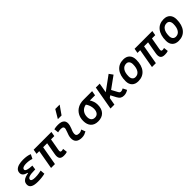

<svg xmlns="http://www.w3.org/2000/svg" viewBox="374 -2363 3941 3941"><g transform="rotate(-45 2344.0 -392.5)"><path d="M258.3 9.8Q53.7 9.8 53.7 -106Q53.7 -158.7 81.5 -190.7Q109.4 -222.7 156.7 -239Q204.1 -255.4 262.7 -259.8L410.6 -305.7L396.5 -208H371.1Q320.8 -208 283.4 -203.6Q246.1 -199.2 221.2 -190.4Q196.3 -181.6 183.8 -168.2Q171.4 -154.8 171.4 -137.2Q171.4 -90.8 279.8 -90.8Q341.3 -90.8 383.5 -98.4Q425.8 -106 459 -112.8L466.8 -13.7Q425.3 -2.9 372.8 3.4Q320.3 9.8 258.3 9.8ZM227.1 -211.9 237.3 -269Q116.7 -299.3 116.7 -380.9Q116.7 -436 150.4 -468Q184.1 -500 239.7 -513.7Q295.4 -527.3 360.8 -527.3Q479 -527.3 554.2 -494.1L508.8 -401.4Q439.5 -426.8 354 -426.8Q320.3 -426.8 292.2 -421.1Q264.2 -415.5 247.3 -402.3Q230.5 -389.2 230.5 -366.7Q230.5 -339.8 275.1 -324.5Q319.8 -309.1 410.6 -305.7L396.5 -208Z M1014.2 9.8Q940.9 9.8 914.3 -28.3Q887.7 -66.4 902.3 -148.9L967.3 -517.6H1080.1L1016.1 -155.3Q1010.3 -122.6 1017.1 -107.7Q1023.9 -92.8 1049.3 -92.8Q1060.1 -92.8 1071.8 -95.2Q1083.5 -97.7 1099.1 -102.1L1110.4 -4.4Q1085 3.4 1064.9 6.6Q1044.9 9.8 1014.2 9.8ZM642.1 -415.5 659.7 -517.6H1175.3L1157.7 -415.5ZM647.5 0 738.8 -517.6H851.6L760.3 0Z M1643.6 -119.6 1677.2 -31.2Q1647.5 -14.2 1614.3 -2.2Q1581.1 9.8 1538.1 9.8Q1448.2 9.8 1404.5 -31.7Q1360.8 -73.2 1365.7 -153.3Q1368.2 -189.5 1379.2 -223.6Q1390.1 -257.8 1403.3 -290Q1416.5 -322.3 1423.8 -352.1Q1433.1 -388.7 1416 -407.2Q1398.9 -425.8 1356.4 -425.8Q1310.1 -425.8 1267.1 -414.6L1256.8 -513.7Q1285.6 -522 1314.5 -524.7Q1343.3 -527.3 1372.1 -527.3Q1475.1 -527.3 1516.6 -481.2Q1558.1 -435.1 1536.1 -345.2Q1528.3 -311.5 1515.6 -282.2Q1502.9 -252.9 1492.4 -224.1Q1481.9 -195.3 1479.5 -162.1Q1474.6 -92.8 1557.1 -92.8Q1581.5 -92.8 1599.9 -98.9Q1618.2 -105 1643.6 -119.6ZM1454.6 -609.4 1564.5 -794.9H1691.9L1562 -609.4Z M2009.3 9.8Q1907.7 9.8 1851.8 -49.3Q1795.9 -108.4 1795.9 -215.8Q1795.9 -307.1 1834.7 -375.2Q1873.5 -443.4 1943.1 -481.2Q2012.7 -519 2106 -519H2358.4L2340.8 -416H2104.5Q2045.9 -416 2002.2 -390.9Q1958.5 -365.7 1934.1 -320.3Q1909.7 -274.9 1909.7 -213.9Q1909.7 -156.7 1937.7 -124.8Q1965.8 -92.8 2016.6 -92.8Q2071.3 -92.8 2101.1 -131.3Q2130.9 -169.9 2130.9 -240.2Q2130.9 -282.2 2115 -330.6Q2099.1 -378.9 2064.5 -425.8H2184.1Q2214.8 -381.3 2229.7 -334.2Q2244.6 -287.1 2244.6 -240.2Q2244.6 -121.1 2183.1 -55.7Q2121.6 9.8 2009.3 9.8Z M2478.5 -135.7 2425.3 -221.2 2849.1 -530.8 2909.2 -447.3ZM2373 0 2464.4 -517.6H2577.6L2486.3 0ZM2757.8 9.8Q2712.9 9.8 2680.9 -10Q2648.9 -29.8 2623.5 -77.6L2539.1 -238.3L2645.5 -271L2721.2 -130.9Q2731.9 -110.4 2743.9 -101.6Q2755.9 -92.8 2772 -92.8Q2789.1 -92.8 2805.2 -98.1Q2821.3 -103.5 2840.8 -115.2L2884.3 -29.8Q2851.1 -8.8 2821.5 0.5Q2792 9.8 2757.8 9.8Z M3174.8 9.8Q3086.9 9.8 3037.6 -39.8Q2988.3 -89.4 2988.3 -177.7Q2988.3 -342.8 3062.7 -435.1Q3137.2 -527.3 3269.5 -527.3Q3357.4 -527.3 3406.7 -476.6Q3456.1 -425.8 3456.1 -335Q3456.1 -172.4 3381.8 -81.3Q3307.6 9.8 3174.8 9.8ZM3194.3 -92.3Q3264.2 -92.3 3303.2 -151.1Q3342.3 -210 3342.3 -314Q3342.3 -366.2 3318.8 -395.5Q3295.4 -424.8 3253.4 -424.8Q3182.1 -424.8 3142.1 -366.5Q3102.1 -308.1 3102.1 -203.6Q3102.1 -151.4 3126.5 -121.8Q3150.9 -92.3 3194.3 -92.3Z M3943.8 9.8Q3870.6 9.8 3844 -28.3Q3817.4 -66.4 3832 -148.9L3897 -517.6H4009.8L3945.8 -155.3Q3939.9 -122.6 3946.8 -107.7Q3953.6 -92.8 3979 -92.8Q3989.7 -92.8 4001.5 -95.2Q4013.2 -97.7 4028.8 -102.1L4040 -4.4Q4014.6 3.4 3994.6 6.6Q3974.6 9.8 3943.8 9.8ZM3571.8 -415.5 3589.4 -517.6H4105L4087.4 -415.5ZM3577.1 0 3668.5 -517.6H3781.2L3689.9 0Z M4346.7 9.8Q4258.8 9.8 4209.5 -39.8Q4160.2 -89.4 4160.2 -177.7Q4160.2 -342.8 4234.6 -435.1Q4309.1 -527.3 4441.4 -527.3Q4529.3 -527.3 4578.6 -476.6Q4627.9 -425.8 4627.9 -335Q4627.9 -172.4 4553.7 -81.3Q4479.5 9.8 4346.7 9.8ZM4366.2 -92.3Q4436 -92.3 4475.1 -151.1Q4514.2 -210 4514.2 -314Q4514.2 -366.2 4490.7 -395.5Q4467.3 -424.8 4425.3 -424.8Q4354 -424.8 4314 -366.5Q4273.9 -308.1 4273.9 -203.6Q4273.9 -151.4 4298.3 -121.8Q4322.8 -92.3 4366.2 -92.3Z"/></g></svg>

Font: Cascadia Mono Medium
Style: Italic
Weight: 500
Italic angle: -10°
Monospace: yes
Designer: Aaron Bell
Foundry: Saja Typeworks
Version: Version 2407.024